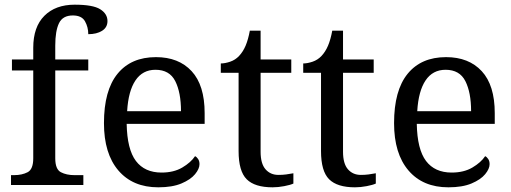

<svg xmlns="http://www.w3.org/2000/svg" viewBox="-20 -790 2183 820"><path d="M27 0V-42H40Q74 -42 98 -54.5Q122 -67 122 -114V-489H31V-536H122V-586Q122 -675 169.5 -722.5Q217 -770 299 -770Q377 -770 408 -750.5Q439 -731 439 -700Q439 -673 416 -658.5Q393 -644 357 -644Q357 -674 343 -699Q329 -724 291 -724Q248 -724 232 -691Q216 -658 216 -595V-536H357V-489H216V-114Q216 -67 240 -54.5Q264 -42 298 -42H336V0Z M656 10Q547 10 485.5 -62Q424 -134 424 -264Q424 -404 482 -475Q540 -546 646 -546Q743 -546 798.5 -486Q854 -426 854 -307V-261H521Q523 -152 560.5 -102.5Q598 -53 670 -53Q722 -53 758.5 -74.5Q795 -96 813 -123Q820 -120 826 -111Q832 -102 832 -89Q832 -69 813 -46Q794 -23 755 -6.5Q716 10 656 10ZM753 -315Q753 -395 728.5 -443.5Q704 -492 644 -492Q589 -492 558.5 -446.5Q528 -401 523 -315Z M1144 10Q1068 10 1033.5 -24.5Q999 -59 999 -145V-479H923V-519Q941 -519 963 -526.5Q985 -534 1001 -551Q1018 -569 1029 -595Q1040 -621 1047 -659H1093V-536H1224V-479H1093V-142Q1093 -91 1114 -67Q1135 -43 1169 -43Q1187 -43 1202 -45Q1217 -47 1233 -50V-6Q1220 0 1194 5Q1168 10 1144 10Z M1496 10Q1420 10 1385.5 -24.5Q1351 -59 1351 -145V-479H1275V-519Q1293 -519 1315 -526.5Q1337 -534 1353 -551Q1370 -569 1381 -595Q1392 -621 1399 -659H1445V-536H1576V-479H1445V-142Q1445 -91 1466 -67Q1487 -43 1521 -43Q1539 -43 1554 -45Q1569 -47 1585 -50V-6Q1572 0 1546 5Q1520 10 1496 10Z M1895 10Q1786 10 1724.5 -62Q1663 -134 1663 -264Q1663 -404 1721 -475Q1779 -546 1885 -546Q1982 -546 2037.5 -486Q2093 -426 2093 -307V-261H1760Q1762 -152 1799.5 -102.5Q1837 -53 1909 -53Q1961 -53 1997.5 -74.5Q2034 -96 2052 -123Q2059 -120 2065 -111Q2071 -102 2071 -89Q2071 -69 2052 -46Q2033 -23 1994 -6.5Q1955 10 1895 10ZM1992 -315Q1992 -395 1967.5 -443.5Q1943 -492 1883 -492Q1828 -492 1797.5 -446.5Q1767 -401 1762 -315Z"/></svg>

Font: Noto Serif Old Uyghur
Style: Regular
Weight: 400
Designer: Lewis McGuffie
Foundry: Google LLC
Version: Version 1.003; ttfautohint (v1.8.4.7-5d5b)